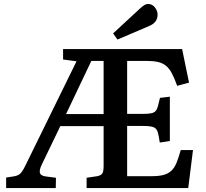

<svg xmlns="http://www.w3.org/2000/svg" viewBox="-20 -951 1044 971"><path d="M11 0V-53L55 -60Q68 -63 76 -68Q84 -73 92 -84.5Q100 -96 110 -117L367 -641L299 -650V-703H901L936 -533L876 -517Q862 -556 849 -580.5Q836 -605 819.5 -618.5Q803 -632 779 -637.5Q755 -643 720 -643H623V-375H702Q729 -375 744 -378Q759 -381 766.5 -389Q774 -397 778.5 -413Q783 -429 789 -456L839 -462V-238L788 -230Q783 -267 777 -285Q771 -303 754.5 -308.5Q738 -314 702 -314H623V-60H748Q783 -60 806 -66Q829 -72 845 -86Q861 -100 872 -126Q883 -152 894 -192H956L932 0H418V-52L472 -60Q491 -64 497.5 -74Q504 -84 504 -112V-313H285L190 -116Q184 -103 182 -93Q180 -83 182 -76Q184 -69 191 -65Q198 -61 209 -59L263 -52L262 0ZM314 -374H504V-643H442ZM574 -751 552 -782 687 -907Q700 -919 709.5 -925Q719 -931 728 -931Q750 -931 763.5 -913.5Q777 -896 777 -877Q777 -856 765.5 -841.5Q754 -827 731 -818Z"/></svg>

Font: Literata 18pt Medium
Style: Regular
Weight: 500
Designer: Latin by Veronika Burian and Jose Scaglione. Greek by Irene Vlachou. Cyrillic by Vera Evstafieva.
Foundry: TypeTogether
Version: Version 3.103;gftools[0.9.29]